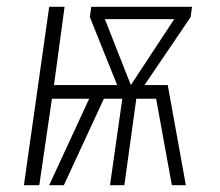

<svg xmlns="http://www.w3.org/2000/svg" viewBox="-20 -542 643 562"><path d="M542 -522 538 -492 403 -293H471L524 0H483L437 -253H379L344 0H302L338 -253H284L167 0H124L241 -253H132L95 0H50L124 -522H169L138 -293H323L243 -492L247 -522ZM287 -486 363 -293 490 -486Z"/></svg>

Font: Fira Sans Extra Condensed ExtraLight
Style: Italic
Weight: 275
Width: 3
Italic angle: -8°
Designer: Carrois Corporate & Edenspiekermann AG
Foundry: Carrois Corporate GbR & Edenspiekermann AG
Version: Version 4.203